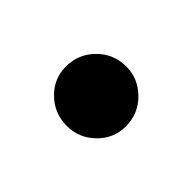

<svg xmlns="http://www.w3.org/2000/svg" viewBox="-44 -202 292 292"><g transform="rotate(45 102.5 -56.0)"><path d="M103 8Q76 8 57 -10.5Q38 -29 38 -55Q38 -82 57 -101Q76 -120 103 -120Q129 -120 148 -101Q167 -82 167 -55Q167 -29 148 -10.5Q129 8 103 8Z"/></g></svg>

Font: Lisu Bosa ExtraLight
Style: Regular
Weight: 200
Designer: David Morse, Annie Olsen, Victor Gaultney, Frank Grießhammer (Latin)
Foundry: SIL International
Version: Version 2.000